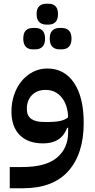

<svg xmlns="http://www.w3.org/2000/svg" viewBox="-20 -763 507 1023"><path d="M32 127H99Q224 127 283.5 77Q343 27 343 -58V-82H338Q307 1 210 1Q129 1 85 -43.5Q41 -88 41 -169Q41 -217 55.5 -259Q70 -301 95.5 -331.5Q121 -362 156 -380Q191 -398 232 -398Q323 -398 374.5 -321.5Q426 -245 426 -108Q426 56 344.5 148Q263 240 103 240H32ZM235 -113Q277 -113 302.5 -119Q328 -125 343 -138Q341 -204 308.5 -244Q276 -284 223 -284Q177 -284 150 -256Q123 -228 123 -183Q123 -146 146.5 -129.5Q170 -113 215 -113ZM296 -500Q273 -500 259 -514Q245 -528 245 -557Q245 -587 259 -600.5Q273 -614 296 -614H310Q333 -614 347 -600.5Q361 -587 361 -557Q361 -528 347 -514Q333 -500 310 -500ZM154 -500Q131 -500 117.5 -514Q104 -528 104 -557Q104 -587 117.5 -600.5Q131 -614 154 -614H169Q192 -614 206 -600.5Q220 -587 220 -557Q220 -528 206 -514Q192 -500 169 -500ZM225 -632Q203 -632 189 -645.5Q175 -659 175 -688Q175 -717 189 -730Q203 -743 225 -743H240Q262 -743 275.5 -730Q289 -717 289 -688Q289 -659 275.5 -645.5Q262 -632 240 -632Z"/></svg>

Font: IBM Plex Arabic Medium
Style: Regular
Weight: 500
Designer: Mike Abbink, Paul van der Laan, Pieter van Rosmalen, Wael Morcos, Khajak Apelian
Foundry: Bold Monday
Version: Version 1.0